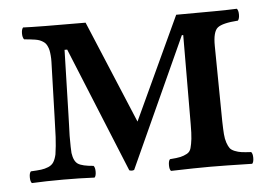

<svg xmlns="http://www.w3.org/2000/svg" viewBox="-39 -482 757 535"><g transform="rotate(-5 339.0 -215.0)"><path d="M29.8 2Q25.4 -2.4 25.4 -14.4Q25.4 -26.4 29.8 -30.8Q48.8 -31.7 58.8 -33Q68.8 -34.2 78.9 -38.3Q88.9 -42.5 94 -50.5Q99.1 -58.6 102.1 -71.8Q105.5 -94.2 106.9 -120.1Q107.4 -129.9 107.9 -148.9Q108.4 -168 108.9 -178.2L112.8 -307.1Q113.3 -319.8 113.5 -329.3Q113.8 -338.9 113 -347.4Q112.3 -356 111.1 -361.8Q109.9 -367.7 107.4 -373Q105 -378.4 102.3 -381.6Q99.6 -384.8 95 -387.7Q90.3 -390.6 85.9 -392.3Q81.5 -394 74 -395.3Q66.4 -396.5 59.8 -397.2Q53.2 -397.9 43 -398.9Q38.6 -404.3 38.6 -415.5Q38.6 -426.8 43 -432.1Q82 -430.2 217.8 -430.2L337.9 -143.1L471.2 -430.2Q601.1 -430.2 641.1 -432.1Q645.5 -426.8 645.5 -415.5Q645.5 -404.3 641.1 -398.9Q597.7 -396 584 -385Q570.3 -374 570.8 -334L573.2 -123Q573.7 -101.1 574.7 -87.4Q575.7 -73.7 579.3 -63.2Q583 -52.7 586.9 -47.4Q590.8 -42 600.3 -38.1Q609.9 -34.2 619.4 -33Q628.9 -31.7 646 -30.8Q650.4 -26.4 650.4 -14.4Q650.4 -2.4 646 2Q565.9 0 528.8 0Q487.3 0 418.9 2Q414.6 -2.4 414.6 -14.4Q414.6 -26.4 418.9 -30.8Q439 -32.2 448.5 -34.4Q458 -36.6 466.8 -41.3Q475.6 -45.9 478.5 -56.4Q481.4 -66.9 483.2 -81.8Q484.9 -96.7 484.9 -123L485.8 -372.1H481.9L316.9 -9.8Q311 -6.8 303.2 -9.8L160.2 -359.9H152.8L147.9 -179.2Q147.5 -168.9 147 -149.4Q146.5 -129.9 146 -120.1Q146 -83 147 -71.8Q150.4 -48.3 162.1 -40.8Q173.8 -33.2 205.1 -30.8Q209.5 -26.4 209.5 -14.4Q209.5 -2.4 205.1 2Q163.1 0 117.2 0Q69.8 0 29.8 2Z"/></g></svg>

Font: Common Serif News
Style: Regular
Weight: 450
Designer: Philipp H. Poll, Khaled Hosny
Foundry: Stefan Peev, Context Ltd.
Version: Version 1.026